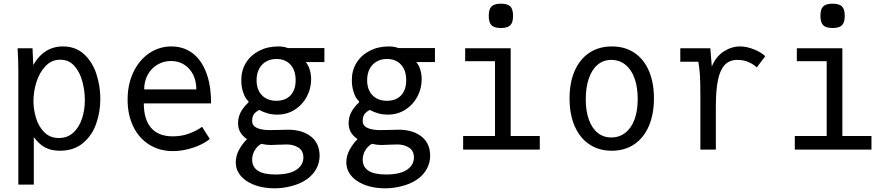

<svg xmlns="http://www.w3.org/2000/svg" viewBox="-20 -812 4840 1042"><path d="M76 -540 75.5 -550H156.5L160.5 -459Q188.5 -508.5 229 -534.2Q269.5 -560 321.5 -560Q390.5 -560 436.2 -517.8Q482 -475.5 503.2 -410.2Q524.5 -345 524.5 -275.5Q524.5 -203.5 501.5 -139.2Q478.5 -75 429.2 -34.5Q380 6 305 6Q257.5 6 224.2 -12Q191 -30 163.5 -68V190H79.5V-428Q79.5 -482.5 76 -540ZM440.5 -268.5Q440.5 -318.5 427.2 -369Q414 -419.5 384 -453.8Q354 -488 307 -488Q260 -488 227 -453.2Q194 -418.5 177.8 -366.8Q161.5 -315 161.5 -264.5Q161.5 -219 175.2 -172.5Q189 -126 220.2 -94.5Q251.5 -63 300 -63Q346 -63 377.5 -91.8Q409 -120.5 424.8 -167.5Q440.5 -214.5 440.5 -268.5Z M672.5 -271Q672.5 -354.5 703.8 -420.2Q735 -486 789.5 -523Q844 -560 910.5 -560Q974.5 -560 1023 -524.8Q1071.5 -489.5 1098.5 -420Q1125.5 -350.5 1125.5 -251H760.5Q760.5 -162.5 800.8 -117.2Q841 -72 917.5 -72Q967.5 -72 1010 -88.5Q1052.5 -105 1076.5 -124L1118.5 -58Q1099.5 -41.5 1067.5 -26.2Q1035.5 -11 996.2 -1.5Q957 8 918.5 8Q846 8 790 -27Q734 -62 703.2 -125.5Q672.5 -189 672.5 -271ZM908.5 -481Q869 -481 835.5 -461.8Q802 -442.5 782.2 -407.2Q762.5 -372 762.5 -327H1045.5Q1045.5 -372.5 1027.8 -407.5Q1010 -442.5 978.8 -461.8Q947.5 -481 908.5 -481Z M1316.5 169Q1259.5 129.5 1259.5 69Q1259.5 34 1277 1.5Q1294.5 -31 1320.5 -57Q1295.5 -74 1283.8 -95Q1272 -116 1272 -143Q1272 -174.5 1285.5 -201.5Q1299 -228.5 1328.5 -256.5V-263Q1322.5 -266.5 1313.2 -280.8Q1304 -295 1296.8 -320.2Q1289.5 -345.5 1289.5 -379Q1289.5 -430.5 1315.2 -471.8Q1341 -513 1386.8 -536.5Q1432.5 -560 1489.5 -560Q1521 -560 1542.5 -551H1740.5V-475H1639.5Q1654.5 -457 1661.5 -432Q1668.5 -407 1668.5 -382Q1668.5 -331.5 1645 -287.2Q1621.5 -243 1579.5 -216.5Q1537.5 -190 1484.5 -190Q1456 -190 1432.5 -196.8Q1409 -203.5 1386.5 -215.5Q1365 -203.5 1356.8 -190.5Q1348.5 -177.5 1348.5 -155Q1348.5 -129 1374.8 -117.5Q1401 -106 1442.5 -106Q1460 -106 1500 -107L1544.5 -108Q1613.5 -108 1659.5 -77Q1687 -58.5 1700.8 -30.5Q1714.5 -2.5 1714.5 33Q1714.5 70.5 1697 103.2Q1679.5 136 1646.5 160Q1614 183.5 1566 196.8Q1518 210 1470.5 210Q1424 210 1384.8 199.5Q1345.5 189 1316.5 169ZM1590.5 108Q1608 96 1617.2 79.2Q1626.5 62.5 1626.5 43Q1626.5 6.5 1599.8 -10.8Q1573 -28 1536.5 -28Q1523 -28 1508 -27.2Q1493 -26.5 1486.5 -26.5Q1467 -25 1449.5 -25Q1427 -25 1397.5 -31.5Q1374 -17 1361.2 6Q1348.5 29 1348.5 54Q1348.5 135 1474.5 135Q1552.5 135 1590.5 108ZM1584.5 -377Q1584.5 -430 1556.5 -461Q1528.5 -492 1479.5 -492Q1449 -492 1424.5 -478.2Q1400 -464.5 1386.2 -438.2Q1372.5 -412 1372.5 -377Q1372.5 -324.5 1401.8 -294.8Q1431 -265 1479.5 -265Q1529 -265 1556.8 -294.5Q1584.5 -324 1584.5 -377Z M1916.5 169Q1859.5 129.5 1859.5 69Q1859.5 34 1877 1.5Q1894.5 -31 1920.5 -57Q1895.5 -74 1883.8 -95Q1872 -116 1872 -143Q1872 -174.5 1885.5 -201.5Q1899 -228.5 1928.5 -256.5V-263Q1922.5 -266.5 1913.2 -280.8Q1904 -295 1896.8 -320.2Q1889.5 -345.5 1889.5 -379Q1889.5 -430.5 1915.2 -471.8Q1941 -513 1986.8 -536.5Q2032.5 -560 2089.5 -560Q2121 -560 2142.5 -551H2340.5V-475H2239.5Q2254.5 -457 2261.5 -432Q2268.5 -407 2268.5 -382Q2268.5 -331.5 2245 -287.2Q2221.5 -243 2179.5 -216.5Q2137.5 -190 2084.5 -190Q2056 -190 2032.5 -196.8Q2009 -203.5 1986.5 -215.5Q1965 -203.5 1956.8 -190.5Q1948.5 -177.5 1948.5 -155Q1948.5 -129 1974.8 -117.5Q2001 -106 2042.5 -106Q2060 -106 2100 -107L2144.5 -108Q2213.5 -108 2259.5 -77Q2287 -58.5 2300.8 -30.5Q2314.5 -2.5 2314.5 33Q2314.5 70.5 2297 103.2Q2279.5 136 2246.5 160Q2214 183.5 2166 196.8Q2118 210 2070.5 210Q2024 210 1984.8 199.5Q1945.5 189 1916.5 169ZM2190.5 108Q2208 96 2217.2 79.2Q2226.5 62.5 2226.5 43Q2226.5 6.5 2199.8 -10.8Q2173 -28 2136.5 -28Q2123 -28 2108 -27.2Q2093 -26.5 2086.5 -26.5Q2067 -25 2049.5 -25Q2027 -25 1997.5 -31.5Q1974 -17 1961.2 6Q1948.5 29 1948.5 54Q1948.5 135 2074.5 135Q2152.5 135 2190.5 108ZM2184.5 -377Q2184.5 -430 2156.5 -461Q2128.5 -492 2079.5 -492Q2049 -492 2024.5 -478.2Q2000 -464.5 1986.2 -438.2Q1972.5 -412 1972.5 -377Q1972.5 -324.5 2001.8 -294.8Q2031 -265 2079.5 -265Q2129 -265 2156.8 -294.5Q2184.5 -324 2184.5 -377Z M2504.5 -550H2751.5V-74H2909.5V0H2493.5V-74H2666.5V-480H2504.5ZM2632.5 -726Q2632.5 -762 2647.5 -777Q2662.5 -792 2698.5 -792Q2734.5 -792 2749.5 -777Q2764.5 -762 2764.5 -726Q2764.5 -690 2749.5 -675Q2734.5 -660 2698.5 -660Q2662.5 -660 2647.5 -675Q2632.5 -690 2632.5 -726Z M3071 -278Q3071 -364 3099 -427.8Q3127 -491.5 3178.8 -525.8Q3230.5 -560 3301 -560Q3371 -560 3422.5 -525.8Q3474 -491.5 3501.5 -427.8Q3529 -364 3529 -278Q3529 -191.5 3501.2 -127.5Q3473.5 -63.5 3422 -28.8Q3370.5 6 3300 6Q3230 6 3178.2 -28.8Q3126.5 -63.5 3098.8 -127.5Q3071 -191.5 3071 -278ZM3441 -274Q3441 -339.5 3423.5 -387.5Q3406 -435.5 3373.5 -461.2Q3341 -487 3297 -487Q3255 -487 3223.8 -461Q3192.5 -435 3175.8 -386.8Q3159 -338.5 3159 -273Q3159 -209.5 3175.8 -162.8Q3192.5 -116 3223.8 -91Q3255 -66 3297 -66Q3341 -66 3373.5 -91.2Q3406 -116.5 3423.5 -163.5Q3441 -210.5 3441 -274Z M3781 -287Q3781 -373.5 3778.2 -409.5Q3775.5 -445.5 3770 -477H3672V-550H3835L3843 -451Q3866 -506 3908.2 -533Q3950.5 -560 3996 -560Q4031.5 -560 4070.8 -544.5Q4110 -529 4133 -507L4087 -446Q4073 -461 4044.8 -474Q4016.5 -487 3982 -487Q3939.5 -487 3914 -460.5Q3888.5 -434 3876.8 -379.2Q3865 -324.5 3865 -237V0H3781Z M4304.5 -550H4551.5V-74H4709.5V0H4293.5V-74H4466.5V-480H4304.5ZM4432.5 -726Q4432.5 -762 4447.5 -777Q4462.5 -792 4498.5 -792Q4534.5 -792 4549.5 -777Q4564.5 -762 4564.5 -726Q4564.5 -690 4549.5 -675Q4534.5 -660 4498.5 -660Q4462.5 -660 4447.5 -675Q4432.5 -690 4432.5 -726Z"/></svg>

Font: JuliaMono Latin
Style: Regular
Weight: 400
Monospace: yes
Designer: cormullion
Foundry: corm
Version: Version 0.049; ttfautohint (v1.8.4)